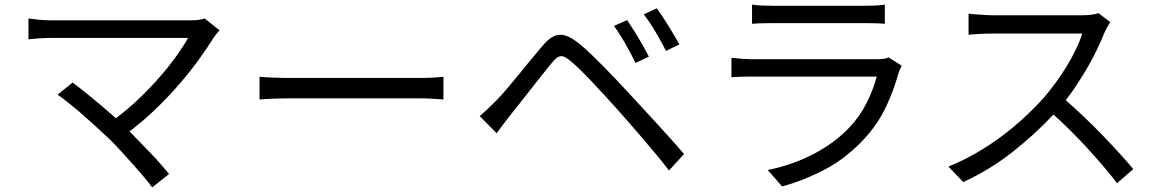

<svg xmlns="http://www.w3.org/2000/svg" viewBox="-20 -765 5020 830"><path d="M929 -634Q913 -616 904 -603Q877 -559 840 -508Q803 -457 757 -403.5Q711 -350 656.5 -297Q602 -244 540 -197Q562 -174 586 -149.5Q610 -125 633 -101Q656 -77 676 -54Q696 -31 711 -13L638 45Q624 26 603 1Q582 -24 557.5 -51.5Q533 -79 507.5 -107Q482 -135 458 -159Q435 -181 404 -209.5Q373 -238 341 -266Q309 -294 279 -318Q249 -342 229 -356L294 -408Q308 -398 329.5 -381Q351 -364 376 -343.5Q401 -323 428 -300Q455 -277 481 -254Q536 -295 584.5 -342Q633 -389 673 -435Q713 -481 743.5 -524Q774 -567 793 -601H205Q176 -601 147 -599Q118 -597 103 -595V-685Q124 -682 151.5 -679.5Q179 -677 205 -677H801Q843 -677 865 -685Z M1102 -433Q1125 -431 1162 -429.5Q1199 -428 1241 -428H1789Q1827 -428 1853.5 -429.5Q1880 -431 1897 -433V-335Q1882 -336 1853 -338Q1824 -340 1790 -340H1241Q1199 -340 1162 -338.5Q1125 -337 1102 -335Z M2691 -678Q2700 -664 2713 -644.5Q2726 -625 2739 -603Q2752 -581 2764 -559.5Q2776 -538 2785 -520L2727 -493Q2708 -533 2683.5 -576Q2659 -619 2634 -653ZM2819 -729Q2829 -716 2842 -696.5Q2855 -677 2868.5 -655Q2882 -633 2895 -611.5Q2908 -590 2917 -573L2859 -545Q2839 -585 2814 -627Q2789 -669 2763 -703ZM2054 -263Q2073 -280 2088.5 -294.5Q2104 -309 2124 -329Q2142 -347 2166.5 -375.5Q2191 -404 2217.5 -436.5Q2244 -469 2271 -502Q2298 -535 2322 -563Q2342 -587 2360 -600Q2378 -613 2397.5 -614.5Q2417 -616 2439 -605.5Q2461 -595 2488 -573Q2511 -554 2537 -529Q2563 -504 2590 -476.5Q2617 -449 2644 -420.5Q2671 -392 2695 -366Q2720 -339 2750.5 -306Q2781 -273 2813.5 -237.5Q2846 -202 2878 -166.5Q2910 -131 2937 -99L2872 -28Q2846 -62 2816.5 -97.5Q2787 -133 2757.5 -167.5Q2728 -202 2699.5 -234.5Q2671 -267 2647 -294Q2621 -323 2593.5 -353Q2566 -383 2540 -410.5Q2514 -438 2491 -460.5Q2468 -483 2452 -497Q2436 -510 2425 -516.5Q2414 -523 2404 -522Q2394 -521 2384.5 -513Q2375 -505 2362 -489Q2344 -467 2320.5 -437.5Q2297 -408 2272.5 -376.5Q2248 -345 2225 -316Q2202 -287 2185 -266Q2169 -246 2153.5 -225Q2138 -204 2127 -189Z M3878 -481Q3874 -474 3870.5 -465.5Q3867 -457 3865 -452Q3845 -377 3810 -303Q3775 -229 3719 -168Q3640 -82 3548 -33.5Q3456 15 3361 41L3299 -30Q3406 -52 3496.5 -99Q3587 -146 3651 -213Q3697 -261 3726.5 -320.5Q3756 -380 3770 -434H3239Q3221 -434 3194.5 -433.5Q3168 -433 3142 -431V-515Q3196 -509 3239 -509H3766Q3783 -509 3798 -510.5Q3813 -512 3821 -517ZM3231 -745Q3251 -742 3274 -741Q3297 -740 3321 -740H3714Q3738 -740 3762.5 -741Q3787 -742 3805 -745V-662Q3787 -664 3763 -664.5Q3739 -665 3713 -665H3321Q3298 -665 3274.5 -664.5Q3251 -664 3231 -662Z M4780 -669Q4775 -663 4767.5 -649.5Q4760 -636 4755 -625Q4742 -593 4724.5 -555.5Q4707 -518 4685 -480Q4663 -442 4638.5 -404Q4614 -366 4587 -332Q4626 -298 4667.5 -258.5Q4709 -219 4748 -178.5Q4787 -138 4821 -100.5Q4855 -63 4879 -34L4809 27Q4784 -6 4752 -43.5Q4720 -81 4684.5 -120Q4649 -159 4610.5 -197.5Q4572 -236 4534 -270Q4453 -183 4354.5 -106Q4256 -29 4144 22L4080 -45Q4140 -69 4197.5 -102Q4255 -135 4307.5 -174Q4360 -213 4406.5 -256Q4453 -299 4492 -342Q4517 -371 4543 -406.5Q4569 -442 4591.5 -479Q4614 -516 4631.5 -552.5Q4649 -589 4658 -620H4268Q4255 -620 4239 -619.5Q4223 -619 4208.5 -618Q4194 -617 4182.5 -616Q4171 -615 4167 -615V-706Q4172 -705 4184.5 -704Q4197 -703 4211.5 -702Q4226 -701 4241.5 -700Q4257 -699 4268 -699H4654Q4679 -699 4698 -701.5Q4717 -704 4729 -708Z"/></svg>

Font: SpoqaHanSansJP-Regular
Style: Regular
Weight: 400
Designer: [Source Han Sans]
Ryoko NISHIZUKA  (kana & ideographs); Paul D. Hunt (Latin, Greek & Cyrillic); Wenlong ZHANG  (bopomofo
Foundry: Spoqa (http://bi.spoqa.com)
Version: Version 1.002.20150607